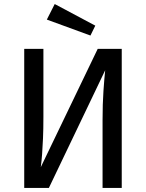

<svg xmlns="http://www.w3.org/2000/svg" viewBox="-20 -931 723 951"><path d="M464 -689H583V0H488V-336Q488 -417 492.5 -481.5Q497 -546 501 -583L222 0H100V-689H195V-353Q195 -291 193 -246Q191 -201 188.5 -167Q186 -133 182 -103ZM212 -834 251 -911 452 -804 428 -755Z"/></svg>

Font: Fira Sans Variable
Style: Regular
Weight: 400
Designer: Carrois Corporate & Edenspiekermann AG
Foundry: Carrois Corporate GbR & Edenspiekermann AG
Version: Version 4.202